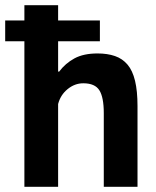

<svg xmlns="http://www.w3.org/2000/svg" viewBox="-26 -720 602 740"><path d="M-6 -641H68V-700H198V-641H359V-561H198V-444H202Q226 -476 261 -495Q296 -514 350 -514Q388 -514 417 -504Q446 -494 465.5 -471Q485 -448 494.5 -408.5Q504 -369 504 -311V0H374V-284Q374 -345 357 -372Q340 -399 295 -399Q262 -399 234.5 -376.5Q207 -354 198 -319V0H68V-561H-6Z"/></svg>

Font: PTSans
Style: Bold
Weight: 700
Designer: A.Korolkova, O.Umpeleva, V.Yefimov
Foundry: ParaType Ltd
Version: Version 2.003W OFL